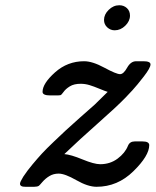

<svg xmlns="http://www.w3.org/2000/svg" viewBox="-20 -714 600 740"><path d="M57.1 -5.9Q57.1 -12.7 69.8 -33.2Q85 -56.2 105 -80.1Q125 -104 141.6 -122.1Q158.2 -140.1 188 -168.5Q217.8 -196.8 233.4 -211.4Q249 -226.1 289.1 -261.5Q329.1 -296.9 345.2 -311L395 -359.9Q385.3 -362.8 363.5 -371.8Q341.8 -380.9 325 -386Q308.1 -391.1 291 -391.1Q265.1 -391.1 249 -381.1Q232.9 -371.1 224.9 -359.6Q216.8 -348.1 212.9 -347.2Q210 -346.2 191.9 -346.2H173.8Q144 -346.2 144 -359.9Q144 -392.1 192.1 -435.1Q240.2 -478 304.2 -478Q336.4 -478 382.3 -453.1Q428.2 -428.2 442.9 -428.2Q456.1 -428.2 470 -453.1Q483.9 -478 504.9 -478H532.2Q560.1 -478 560.1 -465.8Q560.1 -452.6 534.4 -419.4Q508.8 -386.2 490.5 -366.2Q472.2 -346.2 462.9 -336.9Q429.7 -302.7 358.4 -239.7Q287.1 -176.8 228 -120.1Q252.9 -118.2 297.9 -99.6Q342.8 -81.1 366.2 -81.1Q404.3 -81.1 433.1 -102.5Q461.9 -124 473.1 -151.9Q480 -168.9 499 -168.9H529.8Q554.7 -168.9 555.2 -154.8Q555.2 -113.8 494.1 -54Q433.1 5.9 352.1 5.9Q318.8 5.9 274.4 -19.5Q230 -44.9 206.1 -44.9Q186 -44.9 170.4 -35.4Q154.8 -25.9 143.3 -12.5Q131.8 1 129.9 2Q124 5.9 111.8 5.9H78.1Q57.1 6.3 57.1 -5.9ZM380.9 -637.2Q380.9 -658.2 398.9 -676Q417 -693.8 439.9 -693.8Q457 -693.8 469 -682.9Q481 -671.9 481 -653.8Q481 -632.8 462.9 -615Q444.8 -597.2 421.9 -597.2Q405.8 -597.2 393.3 -608.6Q380.9 -620.1 380.9 -637.2Z"/></svg>

Font: CMU Concrete
Style: BoldItalic
Weight: 700
Italic angle: -14.04°
Version: Version 0.7.0